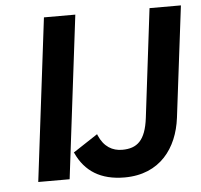

<svg xmlns="http://www.w3.org/2000/svg" viewBox="-49 -705 804 768"><g transform="rotate(-5 352.5 -321.0)"><path d="M201 0 281 -654H155L75 0ZM229 -102C263 -28 325 12 421 12C564 12 635 -88 650 -207L705 -654H579L526 -218C515 -128 481 -99 421 -99C382 -99 348 -118 328 -165L326 -170L227 -105Z"/></g></svg>

Font: Falling Sky
Style: MedObl
Weight: 500
Designer: Paul D. Hunt
Foundry: Adobe Systems Incorporated
Version: Version 1.02